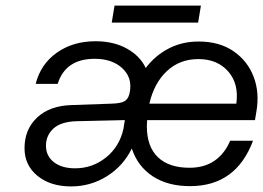

<svg xmlns="http://www.w3.org/2000/svg" viewBox="-20 -659 944 689"><path d="M391 -639H701L691 -578H381ZM662 9Q582 9 528 -26.5Q474 -62 453 -126Q422 -63 363.5 -26.5Q305 10 235 10Q161 10 114.5 -28Q68 -66 68 -127Q68 -195 113.5 -237.5Q159 -280 238 -282L380 -287Q412 -288 425.5 -295Q439 -302 444 -321L446 -330Q455 -381 418.5 -414.5Q382 -448 320 -448Q215 -448 187 -358H108Q126 -429 184 -470Q242 -511 323 -511Q388 -511 435.5 -484.5Q483 -458 503 -415Q536 -459 584.5 -484.5Q633 -510 693 -510Q767 -510 817.5 -475.5Q868 -441 890 -384Q912 -327 900 -258L895 -228H508Q507 -217 507 -206Q507 -133 546.5 -95Q586 -57 660 -57Q713 -57 749.5 -82Q786 -107 806 -154H888Q827 9 662 9ZM692 -447Q625 -447 579 -404Q533 -361 516 -287H828Q838 -358 799 -402.5Q760 -447 692 -447ZM145 -136Q145 -99 173.5 -77Q202 -55 249 -55Q312 -55 360.5 -94Q409 -133 423 -197L428 -228L253 -224Q198 -222 171.5 -197.5Q145 -173 145 -136Z"/></svg>

Font: Overused Grotesk
Style: Italic
Weight: 400
Italic angle: -10°
Version: Version 0.003